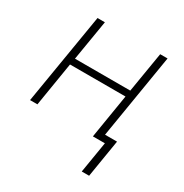

<svg xmlns="http://www.w3.org/2000/svg" viewBox="-165 -660 930 971"><g transform="rotate(30 300.0 -174.0)"><path d="M489 182H446L476 0H406L448 -257H124L82 0H39L127 -530H170L131 -295H454L493 -530H536L455 -38H525Z"/></g></svg>

Font: Iosevka Curly XLtEx
Style: Italic
Weight: 200
Width: 7
Italic angle: -9°
Monospace: yes
Designer: Belleve Invis
Foundry: Belleve Invis
Version: Version 11.1.0; ttfautohint (v1.8.3)